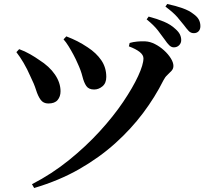

<svg xmlns="http://www.w3.org/2000/svg" viewBox="-20 -876 1040 961"><path d="M140 46Q239 -5 324.5 -74Q410 -143 479 -218.5Q548 -294 596.5 -366Q645 -438 671.5 -495.5Q698 -553 698 -584Q698 -601 679 -616Q660 -631 625 -644L629 -661Q646 -666 666.5 -668Q687 -670 707 -669Q731 -668 755.5 -655.5Q780 -643 801 -624Q822 -605 835 -584Q848 -563 848 -546Q848 -532 838.5 -521.5Q829 -511 817.5 -500.5Q806 -490 798 -474Q756 -390 696 -310Q636 -230 556.5 -158.5Q477 -87 376.5 -29.5Q276 28 151 65ZM222 -358Q197 -358 183.5 -376.5Q170 -395 160.5 -425.5Q151 -456 133 -492Q116 -531 98 -561.5Q80 -592 62 -615L76 -630Q104 -620 131 -604.5Q158 -589 176 -576Q227 -544 255 -503Q283 -462 283 -419Q283 -393 268.5 -375.5Q254 -358 222 -358ZM451 -428Q424 -428 412 -445.5Q400 -463 392.5 -493.5Q385 -524 368 -560Q360 -579 348 -601.5Q336 -624 323 -645Q310 -666 298 -679L312 -694Q343 -682 367.5 -669.5Q392 -657 419 -639Q462 -611 487 -574.5Q512 -538 512 -491Q512 -460 493 -444Q474 -428 451 -428ZM850 -639Q838 -639 827.5 -649Q817 -659 805 -677Q791 -697 770.5 -723.5Q750 -750 714 -779L724 -793Q766 -782 800.5 -767.5Q835 -753 858 -731Q874 -717 880.5 -703.5Q887 -690 887 -675Q887 -660 876.5 -649.5Q866 -639 850 -639ZM950 -710Q935 -710 924.5 -721Q914 -732 900 -751Q886 -769 867 -791Q848 -813 808 -843L817 -856Q860 -847 893.5 -835Q927 -823 947 -807Q967 -793 975 -778Q983 -763 983 -745Q983 -729 974 -719.5Q965 -710 950 -710Z"/></svg>

Font: Noto Serif JP ExtraLight
Style: Bold
Weight: 700
Version: Version 2.003-H1;hotconv 1.1.1;makeotfexe 2.6.0